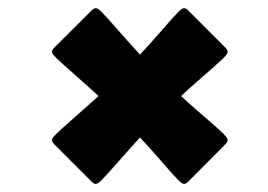

<svg xmlns="http://www.w3.org/2000/svg" viewBox="-20 -488 651 466"><path d="M435.1 -45.4Q429.2 -40.5 424.6 -42Q419.9 -43.5 412.6 -50.8Q402.3 -61 372.6 -95.5Q342.8 -129.9 319.8 -154.3Q299.8 -132.8 268.6 -97.2Q237.3 -61.5 226.6 -50.8Q219.2 -43.5 214.6 -42Q210 -40.5 204.1 -45.4L109.9 -139.6Q105 -146 106.4 -150.1Q107.9 -154.3 115.7 -162.1Q126.5 -172.9 162.1 -204.1Q197.8 -235.4 219.2 -254.9Q198.7 -273.9 162.6 -305.7Q126.5 -337.4 115.7 -348.1Q107.9 -356 106.4 -360.1Q105 -364.3 109.9 -370.6L204.1 -464.4Q210 -469.2 214.6 -467.8Q219.2 -466.3 226.6 -459Q237.3 -448.2 268.6 -412.6Q299.8 -377 319.8 -355.5Q342.8 -379.9 372.6 -414.3Q402.3 -448.7 412.6 -459Q419.9 -466.3 424.6 -467.8Q429.2 -469.2 435.1 -464.4L528.8 -370.6Q533.7 -364.7 532.2 -360.1Q530.8 -355.5 523.4 -348.1Q512.2 -336.9 477.3 -306.6Q442.4 -276.4 419.4 -254.9Q442.9 -232.9 477.8 -203.1Q512.7 -173.3 523.4 -162.1Q530.8 -154.8 532.2 -150.1Q533.7 -145.5 528.8 -139.6Z"/></svg>

Font: Cooper* ExtraBold
Style: Italic
Weight: 800
Italic angle: -7°
Designer: Owen Earl
Foundry: indestructible type*
Version: Version 0.001